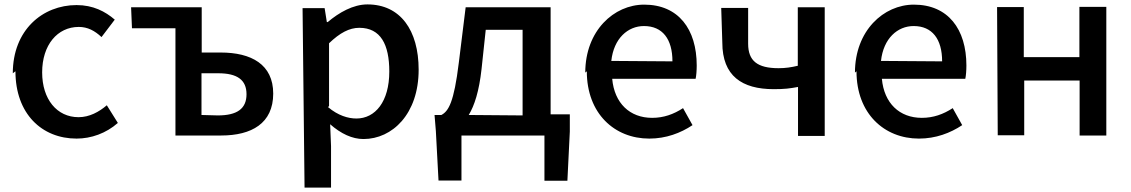

<svg xmlns="http://www.w3.org/2000/svg" viewBox="-20 -583 5126 870"><path d="M50 -260C50 -67 170 45 327 45C393 45 461 21 514 -26L464 -106C429 -76 385 -52 336 -52C238 -52 171 -133 171 -255C171 -379 240 -461 337 -461C377 -461 409 -444 440 -415L500 -494C457 -531 402 -560 327 -560C173 -560 38 -447 38 -251Z M578 -455H775V31H982C1120 31 1218 -24 1218 -159C1218 -291 1119 -345 980 -345H894V-550H574ZM893 -62V-251H969C1055 -251 1097 -221 1097 -156C1097 -90 1054 -60 967 -60Z M1360 267H1480V79L1476 -20C1525 23 1576 47 1627 47C1758 47 1877 -67 1877 -267C1877 -446 1794 -563 1645 -563C1580 -563 1516 -526 1465 -483H1461L1451 -546H1351ZM1471 -102V-387C1520 -434 1563 -457 1608 -457C1705 -457 1744 -381 1744 -259C1744 -122 1680 -46 1595 -46C1558 -46 1512 -59 1466 -98Z M1955 11 1967 235H2071V31H2447V236H2551L2562 13V-65H2475V-550H2090L2059 -299C2037 -118 2012 -79 1980 -62H1949ZM2104 -62C2130 -105 2151 -170 2162 -270L2181 -448H2348V-60Z M2639 -260C2639 -68 2765 45 2922 45C2998 45 3064 20 3118 -16L3075 -93C3032 -65 2987 -49 2935 -49C2834 -49 2764 -115 2754 -226H3132C3135 -239 3137 -263 3137 -286C3137 -451 3054 -562 2899 -562C2762 -562 2632 -444 2632 -254ZM2750 -307C2761 -409 2825 -465 2898 -465C2982 -465 3027 -406 3027 -305Z M3253 -390C3253 -239 3342 -179 3486 -179C3536 -179 3558 -182 3596 -189V33H3717V-550H3595V-285C3565 -278 3540 -274 3508 -274C3412 -274 3370 -307 3370 -385V-547H3248Z M3861 -260C3861 -68 3987 45 4144 45C4220 45 4286 20 4340 -16L4297 -93C4254 -65 4209 -49 4157 -49C4056 -49 3986 -115 3976 -226H4354C4357 -239 4359 -263 4359 -286C4359 -451 4276 -562 4121 -562C3984 -562 3854 -444 3854 -254ZM3972 -307C3983 -409 4047 -465 4120 -465C4204 -465 4249 -406 4249 -305Z M4501 30H4621V-218H4872V31H4993V-552H4871V-324H4619V-551H4498Z"/></svg>

Font: GenEiGothic-pro-SemiBold
Style: Regular
Weight: 500
Designer: Ryoko NISHIZUKA (kana & ideographs); Paul D. Hunt (Latin, Greek & Cyrillic); Wenlong ZHANG (bopomofo); Sandoll Communica
Foundry: Adobe Systems Incorporated; o_tamon
Version: Version 1.000.140830